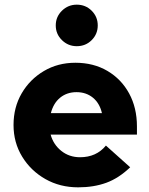

<svg xmlns="http://www.w3.org/2000/svg" viewBox="-20 -793 640 823"><path d="M315 10Q237 10 174.5 -25.5Q112 -61 75 -121.5Q38 -182 38 -257Q38 -333 73 -393Q108 -453 168 -488.5Q228 -524 303 -524Q381 -524 440.5 -489Q500 -454 533.5 -392.5Q567 -331 567 -251V-216H197Q209 -173 243 -146Q277 -119 323 -119Q393 -119 434 -169L538 -76Q489 -29 435.5 -9.5Q382 10 315 10ZM198 -308H417Q407 -351 378 -374.5Q349 -398 308 -398Q267 -398 238 -374.5Q209 -351 198 -308ZM309 -595Q272 -595 245.5 -621Q219 -647 219 -684Q219 -721 245.5 -747Q272 -773 309 -773Q347 -773 373 -747Q399 -721 399 -684Q399 -647 373 -621Q347 -595 309 -595Z"/></svg>

Font: Red Hat Mono
Style: Bold
Weight: 700
Monospace: yes
Designer: Pentagram, MCKL
Foundry: Pentagram, MCKL
Version: Version 1.023; ttfautohint (v1.8.3)